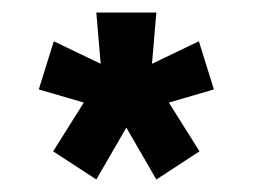

<svg xmlns="http://www.w3.org/2000/svg" viewBox="-20 -741 404 307"><path d="M65 -499 114 -577 42 -598 66 -675 141 -639 134 -721H230L223 -639L298 -675L322 -598L250 -577L299 -499L230 -454L182 -537L134 -454Z"/></svg>

Font: Raleway Thin Black
Style: Regular
Weight: 900
Version: Version 4.026